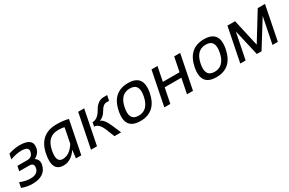

<svg xmlns="http://www.w3.org/2000/svg" viewBox="94 -1510 3780 2507"><g transform="rotate(-30 1984.0 -257.0)"><path d="M77.1 -488.3Q170.9 -517.6 244.1 -517.6Q446.8 -517.6 418.5 -375Q403.3 -299.8 328.1 -261.2Q388.2 -224.6 373.5 -151.4Q342.3 4.9 139.6 4.9Q66.4 4.9 -15.6 -24.4L0 -102.5Q81.1 -68.4 154.3 -68.4Q266.6 -68.4 283.2 -151.4Q297.9 -224.6 223.6 -224.6H73.2L87.9 -297.9H236.8Q312.5 -297.9 328.1 -375Q341.8 -444.3 229.5 -444.3Q156.2 -444.3 61.5 -410.2Z M873.5 -425.8Q849.1 -437.5 780.8 -437.5Q617.2 -437.5 580.1 -250.5Q545.4 -78.1 646.5 -78.1Q751 -78.1 829.1 -202.1ZM878.9 0H798.3L813 -122.1Q731 0 615.7 0Q440.9 0 490.7 -249.5Q543.5 -512.7 799.8 -512.7Q903.8 -512.7 977.1 -491.7Z M1379.4 0 1331.5 -120.1Q1283.7 -240.7 1211.4 -240.7L1223.1 -300.8Q1301.3 -300.8 1360.8 -406.7Q1420.4 -512.7 1512.2 -512.7H1564.5L1548.8 -434.6H1510.3Q1457.5 -434.6 1418.2 -363Q1378.9 -291.5 1313.5 -267.6Q1368.7 -257.3 1423.8 -128.9L1479 0ZM1218.3 -512.7 1115.7 0H1025.4L1127.9 -512.7Z M1789.1 -73.2Q1933.1 -73.2 1970.2 -258.3Q2006.3 -439.5 1862.3 -439.5Q1718.3 -439.5 1682.1 -258.3Q1645 -73.2 1789.1 -73.2ZM1591.3 -256.3Q1642.6 -512.7 1877 -512.7Q2111.3 -512.7 2060.1 -256.3Q2008.8 -0.5 1774.4 -0.5Q1541 -0.5 1591.3 -256.3Z M2130.9 0 2233.4 -512.7H2323.7L2280.8 -297.9H2532.2L2575.2 -512.7H2665.5L2563 0H2472.7L2517.6 -224.6H2266.1L2221.2 0Z M2934.1 -73.2Q3078.1 -73.2 3115.2 -258.3Q3151.4 -439.5 3007.3 -439.5Q2863.3 -439.5 2827.1 -258.3Q2790 -73.2 2934.1 -73.2ZM2736.3 -256.3Q2787.6 -512.7 3022 -512.7Q3256.3 -512.7 3205.1 -256.3Q3153.8 -0.5 2919.4 -0.5Q2686 -0.5 2736.3 -256.3Z M3275.9 0 3378.4 -512.7H3493.2L3585 -106L3835 -512.7H3944.8L3842.3 0H3761.7L3840.3 -392.1L3596.7 0H3525.4L3435.1 -392.1L3356.4 0Z"/></g></svg>

Font: Sansation
Style: Italic
Weight: 400
Designer: Bernd Montag
Version: Version 1.301